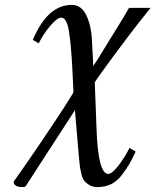

<svg xmlns="http://www.w3.org/2000/svg" viewBox="-20 -522 635 784"><path d="M138 -345 114 -359Q174 -502 273 -502Q312 -502 332 -460.5Q352 -419 355 -365L361 -252Q360 -251 366 -260Q372 -269 382 -285Q392 -301 404.5 -321.5Q417 -342 431.5 -365.5Q446 -389 460 -411.5Q474 -434 486.5 -455Q499 -476 507 -490H595Q550 -435 493.5 -360Q437 -285 401.5 -235.5Q366 -186 367 -186L374 0Q380 188 422 188Q437 188 462.5 155.5Q488 123 509 82L534 97Q518 131 506.5 150.5Q495 170 476 194.5Q457 219 432.5 230.5Q408 242 377 242Q358 242 344.5 233.5Q331 225 323.5 215.5Q316 206 311 183Q306 160 305 147.5Q304 135 301 105L286 -72L85 238Q82 242 73 242Q36 242 36 220L37 218Q89 145 148.5 57Q208 -31 244 -87Q280 -143 280 -146L275 -248Q270 -344 261 -397Q252 -450 230 -450Q214 -450 186 -417.5Q158 -385 138 -345Z"/></svg>

Font: Lingua Franca
Style: Italic
Weight: 400
Italic angle: -13°
Version: Version 1.19